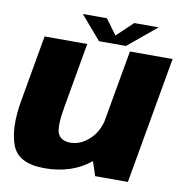

<svg xmlns="http://www.w3.org/2000/svg" viewBox="-81 -803 849 884"><g transform="rotate(10 343.0 -361.0)"><path d="M421 0H574L678.5 -593H479L419 -254Q405 -202.5 371 -171Q329.5 -132 281.5 -132Q237.5 -132 223.2 -163Q209 -194 226.5 -291L279.5 -593H80L25 -280.5Q2.5 -152 32.2 -73.8Q62 4.5 184 4.5Q313 4.5 399 -66.5ZM330.5 -615H456.5L590 -725.5H476L400.5 -654L348 -725.5H235.5Z"/></g></svg>

Font: Anybody Thin ExtraBold
Style: Italic
Weight: 800
Italic angle: -10°
Version: Version 1.113;gftools[0.9.25]